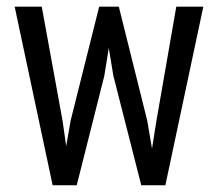

<svg xmlns="http://www.w3.org/2000/svg" viewBox="-20 -548 640 568"><path d="M165 -191.4 175.8 -115.7 189 -191.4 273.4 -528.3H331.5L415.5 -191.4L429.7 -108.4L442.9 -191.4L501.5 -528.3H581.5L469.2 0H397.9L315.4 -323.7L301.8 -405.8L288.6 -323.7L207 0H135.7L23.4 -528.3H103.5Z"/></svg>

Font: Roboto Mono
Style: Regular
Weight: 400
Designer: Google
Version: Version 2.000985; 2015; ttfautohint (v1.3)